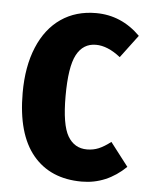

<svg xmlns="http://www.w3.org/2000/svg" viewBox="-45 -584 490 638"><g transform="rotate(5 199.5 -265.0)"><path d="M398 -483 341 -407Q298 -441 259 -441Q216 -441 194.5 -400.5Q173 -360 173 -262Q173 -167 195 -129.5Q217 -92 259 -92Q280 -92 298 -99.5Q316 -107 338 -124L398 -46Q334 16 251 16Q146 16 88 -54Q30 -124 30 -261Q30 -349 57 -413.5Q84 -478 133.5 -512Q183 -546 250 -546Q335 -546 398 -483Z"/></g></svg>

Font: Fira Sans Compressed SemiBold
Style: Regular
Weight: 600
Width: 1
Designer: bBox Type GmbH & Carrois Corporate GbR & Edenspiekermann AG
Foundry: bBox Type GmbH & Carrois Corporate GbR & Edenspiekermann AG
Version: Version 4.301